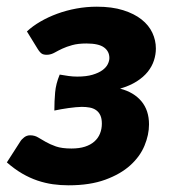

<svg xmlns="http://www.w3.org/2000/svg" viewBox="-42 -546 510 574"><path d="M38.5 -452Q55.5 -468 78.8 -481.5Q102 -495 129.2 -505Q156.5 -515 186.5 -520.5Q216.5 -526 247.5 -526Q293 -526 326.2 -515.5Q359.5 -505 381.2 -487.8Q403 -470.5 413.5 -448Q424 -425.5 424 -401Q424 -383 418.2 -365.2Q412.5 -347.5 399.8 -331.5Q387 -315.5 366.5 -302.5Q346 -289.5 317 -281Q358 -270.5 380.8 -243.2Q403.5 -216 403.5 -174Q403.5 -143 390 -110.5Q376.5 -78 347.5 -51.8Q318.5 -25.5 272.8 -8.8Q227 8 163 8Q139 8 116 4.8Q93 1.5 70 -6.2Q47 -14 24.2 -27.2Q1.5 -40.5 -21.5 -60.5L18 -122Q22 -129 30 -135.2Q38 -141.5 48 -141.5Q61.5 -141.5 71.8 -135.2Q82 -129 94.8 -121.8Q107.5 -114.5 125.2 -108.2Q143 -102 171.5 -102Q195 -102 212 -107.5Q229 -113 240.2 -123Q251.5 -133 257 -146.8Q262.5 -160.5 262.5 -176.5Q262.5 -191.5 258 -201.2Q253.5 -211 245.2 -216.8Q237 -222.5 226 -224.5Q215 -226.5 202.5 -226.5Q195 -226.5 184.8 -225.5Q174.5 -224.5 163.2 -223Q152 -221.5 141 -219.5Q130 -217.5 120.5 -215.5Q120.5 -243.5 122.8 -269.5Q125 -295.5 136.5 -323Q150 -320.5 163 -318.8Q176 -317 189 -317Q216 -317 234.5 -322.5Q253 -328 264.2 -336.2Q275.5 -344.5 280.2 -354.2Q285 -364 285 -372.5Q285 -392.5 269 -404.2Q253 -416 216.5 -416Q191.5 -416 174.2 -411.2Q157 -406.5 144.2 -400.5Q131.5 -394.5 121.8 -389Q112 -383.5 102.5 -382.5Q92.5 -381.5 85.5 -384.2Q78.5 -387 70.5 -400L38.5 -452Z"/></svg>

Font: Lato Black
Style: Italic
Weight: 900
Italic angle: -7°
Designer: Lukasz Dziedzic
Foundry: tyPoland Lukasz Dziedzic
Version: Version 2.007; 2014-02-27